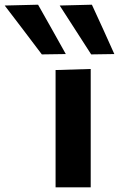

<svg xmlns="http://www.w3.org/2000/svg" viewBox="-172 -797 506 817"><path d="M64.5 0V-499L214 -503.5V0ZM6 -565.5Q-32 -616 -71.5 -668Q-111 -720 -152 -773.5L-10 -777Q19 -725 49 -672.5Q78.5 -620 108 -567ZM216 -565.5Q183.5 -616 150 -668Q116.5 -720 82 -773.5L219 -777Q243 -725 267 -672.5Q290.5 -620 314.5 -567Z"/></svg>

Font: Heraclito
Style: Bold
Weight: 700
Designer: Kostas Bartsokas (font) & Cristiano Sobral (main changes)
Foundry: Kostas Bartsokas (font) & Cristiano Sobral (main changes)
Version: Version 1.00;July 8, 2020;FontCreator 13.0.0.2655 64-bit